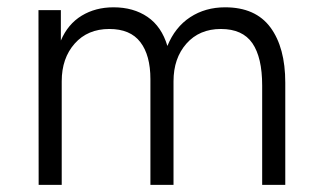

<svg xmlns="http://www.w3.org/2000/svg" viewBox="-20 -516 891 536"><path d="M87.9 0 87.4 -487.8H149.9V-402.8Q169.4 -448.7 208 -472.2Q246.6 -495.6 296.9 -495.6Q352.5 -495.6 391.8 -468.8Q431.2 -441.9 447.3 -387.7Q468.8 -440.4 511 -468Q553.2 -495.6 608.4 -495.6Q693.4 -495.6 734.9 -439.5Q776.4 -383.3 776.4 -285.2V0H711.9V-277.3Q711.9 -355.5 684.6 -395.3Q657.2 -435.1 596.7 -435.1Q536.6 -435.1 500.5 -394.3Q464.4 -353.5 464.4 -289.1V0H399.9V-294.9Q399.9 -361.8 371.8 -398.4Q343.8 -435.1 285.2 -435.1Q224.6 -435.1 188.5 -394.3Q152.3 -353.5 152.3 -289.1V0Z"/></svg>

Font: HK Grotesk Legacy
Style: Regular
Weight: 400
Designer: Alfredo Marco Pradil
Foundry: Hanken Design Co.
Version: Version 2.022;PS 002.022;hotconv 1.0.88;makeotf.lib2.5.64775